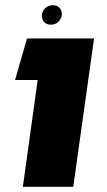

<svg xmlns="http://www.w3.org/2000/svg" viewBox="-20 -719 413 739"><path d="M125 -411H38L84 -571H342L262 0H68ZM218 -665Q218 -680 208.5 -689.5Q199 -699 183 -699Q165 -699 153 -686.5Q141 -674 141 -658Q141 -643 150.5 -633.5Q160 -624 176 -624Q194 -624 206 -636.5Q218 -649 218 -665Z"/></svg>

Font: FiraGO Heavy
Style: Italic
Weight: 900
Italic angle: -8°
Designer: bBox Type GmbH
Foundry: bBox Type GmbH
Version: Version 1.001